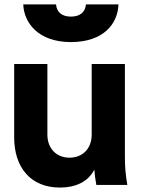

<svg xmlns="http://www.w3.org/2000/svg" viewBox="-20 -835 639 867"><path d="M251 12C321 12 378 -14 406 -69C407 -50 410 -28 415 0H555C547 -47 544 -80 544 -127V-546H394V-227C394 -164 353 -123 294 -123C235 -123 194 -164 194 -227V-546H44V-215C44 -79 118 12 251 12ZM85 -815C88 -733 152 -645 300 -645C449 -645 512 -729 515 -815H368C365 -780 341 -760 300 -760C260 -760 236 -780 233 -815Z"/></svg>

Font: Mluvka ExtraBold
Style: Regular
Weight: 800
Designer: Modified by Jiří Krblich, Original typeface by Gumpita Rahayu
Foundry: Gumpita Rahayu & Jiří Krblich
Version: Version 2.000;Glyphs 3.1.1 (3134)